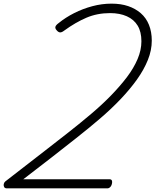

<svg xmlns="http://www.w3.org/2000/svg" viewBox="-28 -1035 854 1055"><path d="M10 0Q-1 0 -5 -7Q-9 -14 -7.5 -23Q-6 -32 1 -38L223 -210Q289 -261 352.5 -311Q416 -361 475 -411Q534 -461 583.5 -512Q633 -563 670 -612Q707 -661 728 -710.5Q749 -760 749 -808Q749 -860 728.5 -894Q708 -928 669 -945.5Q630 -963 577 -963Q506 -963 446.5 -937.5Q387 -912 325 -867Q311 -856 301.5 -857Q292 -858 283 -869Q274 -879 276.5 -888Q279 -897 294 -908Q332 -939 379.5 -963Q427 -987 479.5 -1001Q532 -1015 585 -1015Q636 -1015 676 -1001.5Q716 -988 745.5 -962.5Q775 -937 790.5 -898.5Q806 -860 806 -812Q806 -759 784.5 -705.5Q763 -652 724.5 -598Q686 -544 634 -489.5Q582 -435 520 -382Q458 -329 390 -275.5Q322 -222 253 -168L100 -50H575Q582 -50 585.5 -45.5Q589 -41 588 -31Q586 -16 578.5 -8Q571 0 562 0Z"/></svg>

Font: Playwrite RO ExtraLight
Style: Regular
Weight: 250
Version: Version 1.002